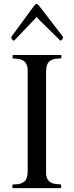

<svg xmlns="http://www.w3.org/2000/svg" viewBox="-20 -972 381 992"><path d="M123 -610Q123 -669 56 -669Q45 -669 45 -673V-685Q45 -688 49 -688H293Q297 -688 297 -685V-673Q297 -669 275.5 -669Q254 -669 236 -655.5Q218 -642 218 -599V-78Q218 -20 286 -20Q296 -20 296 -16V-4Q296 0 292 0H48Q44 0 44 -4V-16Q44 -20 65.5 -20Q87 -20 105 -33.5Q123 -47 123 -89ZM179 -873Q178 -875 174 -879.5Q170 -884 169 -884Q168 -884 164.5 -879.5Q161 -875 159 -873L55 -764Q53 -762 50 -762Q47 -762 42.5 -768.5Q38 -775 38 -777.5Q38 -780 41 -785L157 -943Q160 -946 163 -949Q166 -952 169 -952Q173 -952 182 -942L303 -785Q306 -780 306 -777.5Q306 -775 301 -768.5Q296 -762 294 -762Q292 -762 290 -764Z"/></svg>

Font: Cardo
Style: Regular
Weight: 400
Designer: David J. Perry
Foundry: David J. Perry
Version: Version 1.0451